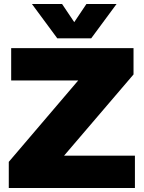

<svg xmlns="http://www.w3.org/2000/svg" viewBox="-20 -942 719 962"><path d="M24 0V-131L372 -539H36V-701H649V-569L301 -162H656V0ZM140 -922H291L352 -831L413 -922H564L437 -750H267Z"/></svg>

Font: Trueno
Style: ExBd
Weight: 800
Designer: Julieta Ulanovsky
Foundry: Julieta Ulanovsky
Version: Version 3.001b